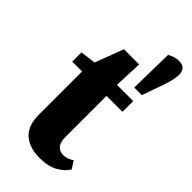

<svg xmlns="http://www.w3.org/2000/svg" viewBox="-248 -838 911 911"><g transform="rotate(45 207.5 -382.0)"><path d="M226 15Q157 15 117.5 -19.5Q78 -54 78 -131V-418H12V-480L90 -490L144 -633H246L240 -490H349V-418H242V-141Q242 -107 256.5 -90.5Q271 -74 296 -74Q311 -74 323.5 -79Q336 -84 348 -92L372 -54Q355 -26 319 -5.5Q283 15 226 15ZM367 -779Q395 -779 405 -765.5Q415 -752 415 -732Q415 -710 405 -675.5Q395 -641 383 -610L358 -539H307L311 -762Q341 -779 367 -779Z"/></g></svg>

Font: Source Serif 4 SmText
Style: Bold
Weight: 700
Designer: Frank Grießhammer
Foundry: Adobe
Version: Version 4.005;hotconv 1.1.0;makeotfexe 2.6.0